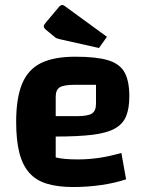

<svg xmlns="http://www.w3.org/2000/svg" viewBox="-20 -740 595 772"><path d="M274 12Q212 12 168 -1.5Q124 -15 97 -46Q70 -77 57.5 -127Q45 -177 45 -250Q45 -346 69 -403.5Q93 -461 145 -486.5Q197 -512 283 -512Q367 -512 414 -498Q461 -484 480.5 -449.5Q500 -415 500 -353Q500 -304 487 -272.5Q474 -241 441.5 -223Q409 -205 351.5 -198Q294 -191 204 -191H174V-273H289Q333 -273 349.5 -283.5Q366 -294 366 -323V-399H280Q237 -399 220.5 -389Q204 -379 204 -351V-107Q235 -99 293 -99Q335 -99 376.5 -105Q418 -111 468 -125L487 -19Q442 -4 387 4Q332 12 274 12ZM378 -547 222 -582Q213 -584 208 -586Q203 -588 198 -593L165 -620Q156 -628 156 -634Q156 -640 164 -649L217 -712Q224 -720 230 -720Q234 -720 240 -716L410 -592Z"/></svg>

Font: Changa SemiBold
Style: Regular
Weight: 600
Designer: Eduardo Rodriguez Tunni
Foundry: Eduardo Rodriguez Tunni
Version: Version 3.002; ttfautohint (v1.8.2)